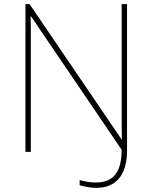

<svg xmlns="http://www.w3.org/2000/svg" viewBox="-20 -734 738 928"><path d="M445 174Q422 174 399 169.5Q376 165 365 161V136Q381 141 401.5 144.5Q422 148 444 148Q486 148 513.5 131Q541 114 554.5 79Q568 44 568 -10L130 -655H128Q129 -626 129 -601Q129 -576 129 -552.5Q129 -529 129 -502V0H103V-714H123L567 -61H569Q569 -86 568.5 -112Q568 -138 568 -163Q568 -188 568 -211V-714H594V-3Q594 52 577 92Q560 132 527 153Q494 174 445 174Z"/></svg>

Font: Noto Sans Armenian Thin
Style: Regular
Weight: 250
Version: Version 2.007